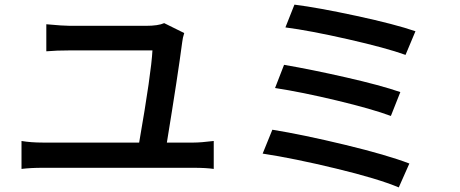

<svg xmlns="http://www.w3.org/2000/svg" viewBox="-20 -775 1993 832"><path d="M778.3 -631.8Q771.5 -611.3 769.5 -591.8Q751 -450.2 703.1 -157.2H819.3Q849.6 -157.2 906.2 -164.1V-43Q873 -47.9 819.3 -47.9H165Q112.3 -47.9 73.2 -43V-164.1Q114.3 -157.2 165 -157.2H583Q635.7 -460 640.6 -556.6H284.2Q224.6 -556.6 180.7 -552.7V-669.9Q253.9 -663.1 283.2 -663.1H612.3Q666 -663.1 691.4 -674.8Z M1255.9 -754.9Q1357.4 -742.2 1524.9 -706.1Q1692.4 -669.9 1780.3 -639.6L1737.3 -537.1Q1653.3 -567.4 1487.8 -605Q1322.3 -642.6 1216.8 -656.2ZM1118.2 -109.4 1160.2 -212.9Q1293 -191.4 1475.1 -147.5Q1657.2 -103.5 1753.9 -66.4L1708 37.1Q1617.2 -1 1435.1 -44.9Q1252.9 -88.9 1118.2 -109.4ZM1171.9 -393.6 1210.9 -494.1Q1330.1 -473.6 1480 -439.5Q1629.9 -405.3 1714.8 -376L1673.8 -272.5Q1592.8 -302.7 1439.9 -339.4Q1287.1 -376 1171.9 -393.6Z"/></svg>

Font: Min Sans SemiBold
Style: Regular
Weight: 600
Designer: Jinseong-Kim, NotoSansCJK, Nunito
Foundry: Jinseong-Kim
Version: Version 1.400;Glyphs 3.1.2 (3151)